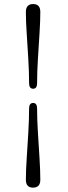

<svg xmlns="http://www.w3.org/2000/svg" viewBox="-20 -768 328 924"><path d="M158.5 -368Q158.5 -341 139.5 -341Q120 -341 120 -368Q120 -421 116.2 -484Q112.5 -547 108.5 -607Q104.5 -667 104.5 -710.5Q104.5 -748.5 139.5 -748.5Q174 -748.5 174 -710.5Q174 -668 170.2 -608Q166.5 -548 162.5 -484.5Q158.5 -421 158.5 -368ZM120 -245.5Q120 -272.5 139.5 -272.5Q158.5 -272.5 158.5 -245.5Q158.5 -192.5 162.5 -129.5Q166.5 -66.5 170.2 -6.5Q174 53.5 174 97Q174 135 139 135Q104.5 135 104.5 97Q104.5 54.5 108.5 -5.5Q112.5 -65.5 116.2 -129Q120 -192.5 120 -245.5Z"/></svg>

Font: Fraunces 72pt
Style: Bold
Weight: 700
Version: Version 1.000;[b76b70a41]